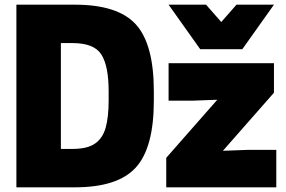

<svg xmlns="http://www.w3.org/2000/svg" viewBox="-20 -800 1220 820"><path d="M300 0H50V-780H300Q484 -780 560.5 -695.5Q637 -611 637 -410V-370Q637 -169 560 -84.5Q483 0 300 0ZM290 -164Q353 -164 386 -187Q419 -210 431.5 -255.5Q444 -301 444 -370V-410Q444 -518 413 -567Q382 -616 290 -616H240V-164ZM1160 0H690V-126L908 -374L800 -370H700V-530H1150V-404L932 -156L1040 -160H1160ZM1015 -590H835L700 -780H860L925 -706L990 -780H1150Z"/></svg>

Font: Tanohe Sans ExtraBold
Style: Regular
Weight: 800
Designer: Village Type and Design LLC & Cristiano Sobral
Foundry: Cooper Hewitt Smithsonian Design Museum
Version: Version 1.00;September 29, 2021;FontCreator 13.0.0.2655 64-b